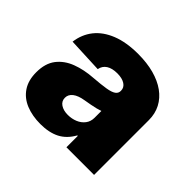

<svg xmlns="http://www.w3.org/2000/svg" viewBox="-111 -871 688 688"><g transform="rotate(45 233.5 -527.0)"><path d="M163.1 -314.5Q122.1 -314.5 89.8 -327.6Q57.6 -340.8 39.6 -367.7Q21.5 -394.5 21.5 -435.5Q21.5 -480.5 42.7 -508.1Q64 -535.6 100.1 -549.3Q136.2 -563 180.7 -565.9Q218.3 -568.8 240.7 -572.5Q263.2 -576.2 273.2 -583.3Q283.2 -590.3 283.2 -602.1V-603.5Q283.2 -619.6 268.8 -628.9Q254.4 -638.2 230 -638.2Q204.1 -638.2 188.5 -628.2Q172.9 -618.2 169.4 -599.1L36.1 -605Q41.5 -646 65.4 -676.3Q89.4 -706.5 131.8 -723.4Q174.3 -740.2 233.9 -740.2Q278.3 -740.2 314.2 -730.5Q350.1 -720.7 375.5 -702.4Q400.9 -684.1 414.6 -658Q428.2 -631.8 428.2 -599.6V-321.8H288.1V-379.4H285.6Q266.6 -345.2 236.6 -329.8Q206.5 -314.5 163.1 -314.5ZM209.5 -407.2Q229.5 -407.2 246.6 -414.3Q263.7 -421.4 274.2 -435.1Q284.7 -448.7 284.7 -467.8V-502.4Q276.9 -499.5 266.1 -496.8Q255.4 -494.1 242.4 -491.7Q229.5 -489.3 214.8 -486.8Q187.5 -482.4 173.1 -471.2Q158.7 -460 158.7 -443.4Q158.7 -426.3 173.1 -416.7Q187.5 -407.2 209.5 -407.2Z"/></g></svg>

Font: Inter 24pt Black
Style: Regular
Weight: 900
Designer: Rasmus Andersson
Foundry: rsms
Version: Version 4.001;git-66647c0bb